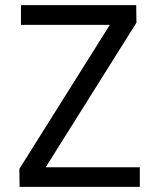

<svg xmlns="http://www.w3.org/2000/svg" viewBox="-20 -731 640 751"><path d="M158.7 -76.7H526.9V0H56.6L55.7 -70.3L409.7 -633.8H62V-710.9H512.7L513.7 -642.1Z"/></svg>

Font: TypoPRO Roboto Mono
Style: Regular
Weight: 400
Designer: Google
Version: Version 2.000986; 2015; ttfautohint (v1.3)